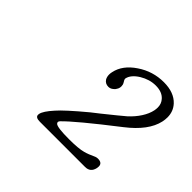

<svg xmlns="http://www.w3.org/2000/svg" viewBox="-100 -830 636 636"><g transform="rotate(45 218.0 -512.5)"><path d="M369.6 -370.1Q390.1 -370.1 390.1 -353.5Q390.1 -349.6 389.2 -345.2Q383.8 -320.3 358.9 -320.3H147Q126.5 -320.3 126.5 -332.5Q126.5 -334.5 127 -336.9Q129.9 -352.1 155.8 -380.9Q176.3 -404.8 243.2 -460.4Q252 -467.3 270 -481.4Q294.4 -501 313 -516.1Q336.4 -535.2 338.9 -537.6Q358.4 -555.2 371.6 -575.7Q384.8 -596.2 388.7 -615.7Q390.1 -623 390.1 -629.9Q390.1 -647.5 378.9 -659.7Q363.8 -676.8 334 -676.8Q305.2 -676.8 277.8 -660.2Q250.5 -643.1 246.1 -622.1V-620.6Q246.1 -616.2 251.5 -608.4Q255.4 -602.1 255.4 -594.7Q255.4 -591.3 254.9 -588.4Q253.9 -583 250.5 -578.1Q248 -572.8 241.7 -568.4Q234.4 -562.5 225.6 -562.5Q210.9 -562.5 203.1 -574.7Q198.7 -583 198.7 -593.3Q198.7 -599.1 200.2 -605.5Q208.5 -646 251.5 -674.8Q293.9 -703.6 345.2 -703.6Q393.1 -703.6 418 -676.8Q436 -657.2 436 -629.4Q436 -619.1 433.6 -607.9Q421.9 -554.7 355.5 -503.4Q227.5 -404.3 192.9 -368.2Q190.4 -365.2 189.9 -362.8V-361.3Q189.9 -358.4 192.9 -355.5Q202.1 -347.7 256.3 -347.7Q300.3 -347.7 321.3 -353.5Q336.4 -357.4 359.4 -368.2Q364.7 -370.1 369.6 -370.1Z"/></g></svg>

Font: inglobal
Style: Italic
Weight: 400
Italic angle: -12°
Designer: Andrey Kochetov, Denis Davydov, Evgeny Yurtaev
Foundry: inglobal
Version: Version 1.00 September 25, 2014, initial release